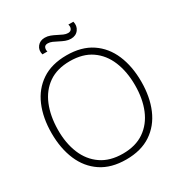

<svg xmlns="http://www.w3.org/2000/svg" viewBox="-208 -1041 1123 1198"><g transform="rotate(-30 353.0 -441.5)"><path d="M353 15Q245.5 15 173.8 -33Q102 -81 66 -165.5Q30 -250 30 -360Q30 -470 66 -554.5Q102 -639 173.8 -687Q245.5 -735 353 -735Q460.5 -735 532.2 -687Q604 -639 640 -554.5Q676 -470 676 -360Q676 -250 640 -165.5Q604 -81 532.2 -33Q460.5 15 353 15ZM353 -27Q445.5 -27 507.2 -69.8Q569 -112.5 600 -187.5Q631 -262.5 631 -360Q631 -457.5 600 -532.8Q569 -608 507.2 -650.5Q445.5 -693 353 -693Q260.5 -693 199.2 -650.5Q138 -608 107 -532.8Q76 -457.5 75 -360Q74 -262.5 105 -187.5Q136 -112.5 198.2 -69.8Q260.5 -27 353 -27ZM430.5 -810Q411 -810 392.2 -817.2Q373.5 -824.5 355.5 -834Q337.5 -843.5 321 -850.8Q304.5 -858 289.5 -858Q268 -858 262.8 -843.2Q257.5 -828.5 262.5 -815H226.5Q217.5 -849.5 236.8 -873.8Q256 -898 290.5 -898Q310.5 -898 329.5 -890.8Q348.5 -883.5 366.5 -874Q384.5 -864.5 401 -857.2Q417.5 -850 432.5 -850Q451.5 -850 458.5 -864Q465.5 -878 459.5 -895H495.5Q504.5 -861.5 485.5 -835.8Q466.5 -810 430.5 -810Z"/></g></svg>

Font: Manrope ExtraLight
Style: Regular
Weight: 200
Designer: Mikhail Sharanda
Foundry: Mikhail Sharanda
Version: Version 4.505